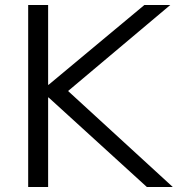

<svg xmlns="http://www.w3.org/2000/svg" viewBox="-20 -750 738 770"><path d="M93 0V-730H173V-410H175L559 -730H663L253 -385L673 0H569L175 -359H173V0Z"/></svg>

Font: M PLUS 2 Thin
Style: Regular
Weight: 400
Version: Version 1.001